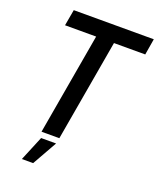

<svg xmlns="http://www.w3.org/2000/svg" viewBox="-159 -796 885 1073"><g transform="rotate(20 283.5 -259.5)"><path d="M154 0H260L365 -604H551L567 -700H91L74 -604H259ZM103 181H170L253 34H164Z"/></g></svg>

Font: Fixel Text 20240404 Medium
Style: Italic
Weight: 500
Width: 4
Italic angle: -10°
Designer: AlfaBravo + MacPaw
Foundry: Kyrylo Tkachov, Marchela Mozhyna, Serhii Makarenko, Maria Weinstein, Zakhar Kryvoshyya
Version: Version 1.211;Glyphs 3.2 (3225)